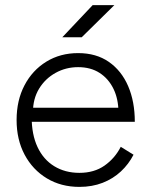

<svg xmlns="http://www.w3.org/2000/svg" viewBox="-20 -720 583 752"><path d="M291 12Q219 12 163.5 -21.5Q108 -55 76.5 -114Q45 -173 45 -250Q45 -327 76 -386Q107 -445 161.5 -478.5Q216 -512 286 -512Q357 -512 406.5 -477.5Q456 -443 482 -382.5Q508 -322 508 -243H81L104 -262Q104 -193 127 -144Q150 -95 192.5 -69Q235 -43 291 -43Q349 -43 389.5 -71.5Q430 -100 453 -145L503 -114Q484 -77 453.5 -48.5Q423 -20 382 -4Q341 12 291 12ZM109 -280 84 -298H469L444 -279Q444 -332 424.5 -372Q405 -412 370 -434.5Q335 -457 286 -457Q238 -457 197.5 -434.5Q157 -412 133 -372.5Q109 -333 109 -280ZM224 -574 343 -700H428L300 -574Z"/></svg>

Font: Figtree Light
Style: Regular
Weight: 300
Designer: Erik Kennedy
Foundry: Erik Kennedy
Version: Version 2.001;gftools[0.9.30]